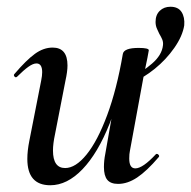

<svg xmlns="http://www.w3.org/2000/svg" viewBox="-20 -536 566 569"><path d="M463 -402Q464 -411 461 -418.5Q458 -426 452 -436Q451 -439 446 -449Q441 -459 441 -471Q441 -492 453.5 -504Q466 -516 485 -516Q508 -516 518 -500.5Q528 -485 526 -461Q521 -429 496.5 -394Q472 -359 438.5 -332Q405 -305 376 -294L369 -307Q401 -322 430.5 -347.5Q460 -373 463 -402ZM61 -65Q61 -89 67 -119L102 -297Q105 -312 105 -322Q105 -348 88 -348Q78 -348 64 -338Q50 -328 31 -309Q29 -307 27 -307Q24 -307 22 -310.5Q20 -314 23 -317Q58 -358 83.5 -376.5Q109 -395 136 -395Q180 -395 180 -342Q180 -324 174 -297L143 -138Q137 -110 137 -90Q137 -38 173 -38Q204 -38 236.5 -78Q269 -118 297.5 -194.5Q326 -271 344 -376L360 -375Q340 -258 305 -170Q270 -82 224.5 -34.5Q179 13 129 13Q61 13 61 -65ZM288 -41Q288 -60 292 -80L344 -376Q347 -394 391 -394Q421 -394 421 -387L417 -365Q407 -318 406 -312L365 -89Q363 -80 363 -66Q363 -37 381 -37Q403 -37 442 -79Q443 -80 445 -80Q448 -80 450.5 -76.5Q453 -73 450 -70Q415 -29 386.5 -10Q358 9 330 9Q308 9 298 -3Q288 -15 288 -41Z"/></svg>

Font: Cormorant Infant SemiBold
Style: Italic
Weight: 600
Italic angle: -10°
Designer: Christian Thalmann (Catharsis Fonts)
Foundry: Catharsis Fonts
Version: Version 4.000